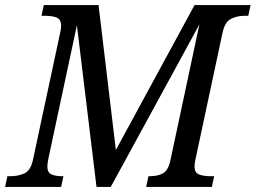

<svg xmlns="http://www.w3.org/2000/svg" viewBox="-44 -734 1004 754"><path d="M-24 0 -15 -42H-3Q28 -42 52.5 -53.5Q77 -65 86 -109L192 -604Q196 -620 196 -633Q196 -658 178.5 -665Q161 -672 133 -672H119L128 -714H343L411 -145L720 -714H940L931 -672H917Q886 -672 862 -659.5Q838 -647 829 -601L724 -110Q720 -93 720 -80Q720 -56 737.5 -49Q755 -42 783 -42H797L788 0H530L539 -42H544Q576 -42 596.5 -53.5Q617 -65 626 -108L739 -638L391 0H335L258 -635L146 -111Q144 -103 143 -94Q142 -85 142 -80Q142 -56 158.5 -49Q175 -42 199 -42H205L196 0Z"/></svg>

Font: Noto Serif SemiCondensed
Style: Italic
Weight: 400
Width: 4
Italic angle: -12°
Designer: Monotype Design Team
Foundry: Monotype Imaging Inc.
Version: Version 2.013